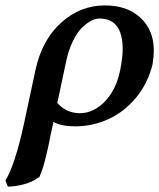

<svg xmlns="http://www.w3.org/2000/svg" viewBox="-28 -460 592 714"><path d="M118.2 199.2 112.8 201.2Q94.2 216.3 61.5 225.1Q28.8 233.9 1 233.9L-7.8 210.9Q27.3 154.3 60.1 4.9L104 -200.2Q128.4 -312 199.7 -376Q271 -439.9 361.8 -439.9Q445.3 -439.9 494.6 -393.8Q543.9 -347.7 543.9 -272.9Q543.9 -248.5 539.1 -220.2Q521.5 -149.4 477.8 -96.7Q434.1 -43.9 375.5 -17.1Q316.9 9.8 251 9.8Q199.2 9.8 170.9 -6.8Q168.9 3.4 164.1 24.4Q159.2 45.4 157.2 56.2L154.8 69.8Q153.8 75.2 149.7 93Q145.5 110.8 144 117.2Q142.6 123.5 138.9 137.9Q135.3 152.3 132.6 160.4Q129.9 168.5 126 179.2Q122.1 189.9 118.2 199.2ZM418.9 -199.2Q428.2 -244.6 428.2 -276.9Q428.2 -391.1 341.8 -391.1Q327.1 -391.1 310.3 -382.3Q293.5 -373.5 275.4 -355.5Q257.3 -337.4 241.5 -303.7Q225.6 -270 216.8 -226.1L185.1 -77.1Q218.8 -39.1 269 -39.1Q319.8 -39.1 361.8 -82.3Q403.8 -125.5 418.9 -199.2Z"/></svg>

Font: Linear Smooth
Style: Bold Italic
Weight: 700
Designer: Philipp H. Poll, Flanker
Foundry: Philipp H. Poll, reworked by Flanker
Version: Version 1.061 | FøM Fix